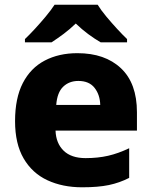

<svg xmlns="http://www.w3.org/2000/svg" viewBox="-20 -786 645 816"><path d="M309 -560Q426 -560 494 -496Q562 -432 562 -309V-231H216Q218 -177 250.5 -145.5Q283 -114 344 -114Q396 -114 439.5 -124Q483 -134 529 -156V-30Q488 -9 442.5 0.5Q397 10 329 10Q246 10 181.5 -20Q117 -50 80.5 -112.5Q44 -175 44 -271Q44 -369 77 -433Q110 -497 170 -528.5Q230 -560 309 -560ZM313 -442Q274 -442 248.5 -417.5Q223 -393 219 -340H406Q405 -383 382 -412.5Q359 -442 313 -442ZM395 -766Q409 -743 432 -715.5Q455 -688 478.5 -662.5Q502 -637 520 -620V-606H408Q382 -621 355 -641Q328 -661 302 -686Q276 -661 250.5 -642Q225 -623 199 -606H86V-620Q105 -638 128.5 -663.5Q152 -689 174.5 -716Q197 -743 212 -766Z"/></svg>

Font: Noto Sans Thaana ExtraBold
Style: Regular
Weight: 800
Designer: David Williams
Foundry: Google Inc.
Version: Version 3.001; ttfautohint (v1.8.4.7-5d5b)